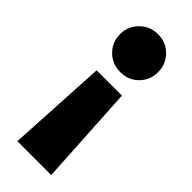

<svg xmlns="http://www.w3.org/2000/svg" viewBox="-242 -567 810 810"><g transform="rotate(45 163.5 -161.5)"><path d="M88 -240H239L265 208H63ZM164 -305Q116 -305 83 -337.5Q50 -370 50 -418Q50 -465 83 -498Q116 -531 164 -531Q212 -531 244.5 -498Q277 -465 277 -418Q277 -370 244.5 -337.5Q212 -305 164 -305Z"/></g></svg>

Font: Murecho Thin Black
Style: Regular
Weight: 900
Version: Version 1.010